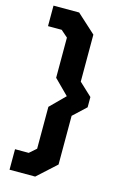

<svg xmlns="http://www.w3.org/2000/svg" viewBox="-142 -822 703 1085"><g transform="rotate(15 210.0 -280.0)"><path d="M150 -605 110 -640H30V-760H180L290 -660V-385L365 -315V-255L290 -185V100L180 200H30V80H110L150 45V-200L235 -285L150 -370Z"/></g></svg>

Font: Squares Bold
Style: Regular
Weight: 400
Designer: Typetype
Foundry: Typetype
Version: Version 001.000